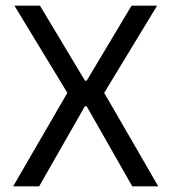

<svg xmlns="http://www.w3.org/2000/svg" viewBox="-20 -659 606 679"><path d="M118.4 0H26.5L223.9 -340.5V-321.3L31 -639H121.3L280.5 -373.7H286.6L445.2 -639H535.6L342.8 -321.3V-340.5L539.7 0H447.8L286.6 -283.1H280.1Z"/></svg>

Font: Anek Kannada Medium
Style: Regular
Weight: 500
Designer: Vaishnavi Murthy, Maithili Shingre (Kannada) & Yesha Goshar (Latin)
Foundry: Ek Type
Version: Version 1.003